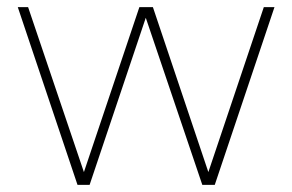

<svg xmlns="http://www.w3.org/2000/svg" viewBox="-20 -520 822 540"><path d="M232 0H198L30 -500H59L216 -36L372 -500H410L566 -36L722 -500H752L584 0H549L390 -470Z"/></svg>

Font: Urbanist Thin
Style: Regular
Weight: 100
Designer: Corey Hu
Foundry: Corey Hu
Version: Version 1.330; ttfautohint (v1.8.4.7-5d5b)